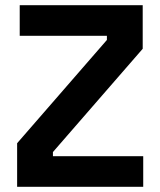

<svg xmlns="http://www.w3.org/2000/svg" viewBox="-20 -720 616 740"><path d="M532 0H46V-168L392 -566V-582H56V-700H530V-532L184 -134V-118H532Z"/></svg>

Font: Rootstock Sans Headline
Style: Bold
Weight: 700
Designer: Florian Karsten
Foundry: Florian Karsten
Version: Version 2.000;FEAKit 1.0